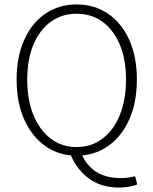

<svg xmlns="http://www.w3.org/2000/svg" viewBox="-20 -691 692 867"><path d="M326 12Q247 12 186 -30.5Q125 -73 90 -150Q55 -227 55 -332Q55 -436 90 -512.5Q125 -589 186 -630Q247 -671 326 -671Q405 -671 466.5 -630Q528 -589 563 -512.5Q598 -436 598 -332Q598 -227 563 -150Q528 -73 466.5 -30.5Q405 12 326 12ZM326 -27Q393 -27 443 -65Q493 -103 521 -171.5Q549 -240 549 -332Q549 -423 521 -489.5Q493 -556 443 -592.5Q393 -629 326 -629Q259 -629 209 -592.5Q159 -556 131 -489.5Q103 -423 103 -332Q103 -240 131 -171.5Q159 -103 209 -65Q259 -27 326 -27ZM519 156Q432 156 375.5 110.5Q319 65 296 -1L346 -2Q360 35 385 61Q410 87 445 100Q480 113 523 113Q546 113 561.5 110.5Q577 108 590 105L600 142Q587 147 565.5 151.5Q544 156 519 156Z"/></svg>

Font: Source Sans 3 ExtraLight Light
Style: Regular
Weight: 300
Version: Version 3.052;hotconv 1.1.0;makeotfexe 2.6.0